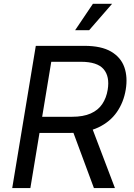

<svg xmlns="http://www.w3.org/2000/svg" viewBox="-20 -962 684 982"><path d="M42.5 0 163.1 -727.5H412.1Q498 -727.5 548.1 -698.2Q598.1 -668.9 616 -618.2Q633.8 -567.4 623 -502.9Q612.3 -438.5 577.6 -388.7Q543 -338.9 483.4 -310.5Q423.8 -282.2 338.9 -282.2H141.1L154.8 -364.7H347.7Q405.8 -364.7 443.8 -381.6Q481.9 -398.4 502.9 -429.7Q523.9 -460.9 530.8 -502.9Q542 -570.8 509.8 -608.4Q477.5 -646 393.6 -646H242.2L135.3 0ZM460.4 0 338.9 -327.6H443.4L567.9 0ZM364.3 -807.6 455.1 -942.4H553.2L436 -807.6Z"/></svg>

Font: Inter Variable
Style: Italic
Weight: 400
Italic angle: -9.39999°
Designer: Rasmus Andersson
Foundry: rsms
Version: Version 4.001;git-9221beed3